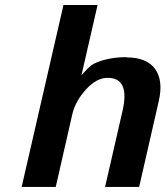

<svg xmlns="http://www.w3.org/2000/svg" viewBox="-20 -741 657 762"><path d="M481.9 -514.2V-513.2Q563 -513.2 595.9 -466.8Q628.9 -420.4 609.9 -338.9L532.2 1H397L465.8 -298.8Q497.1 -432.1 407.2 -432.1Q363.3 -432.1 321.3 -386Q279.3 -339.8 267.1 -288.1L201.2 1H65.9L231.9 -721.2H367.2L303.2 -441.9Q327.6 -470.7 343 -481.9Q358.4 -493.2 392.1 -502.9Q433.1 -514.2 481.9 -514.2Z"/></svg>

Font: Perun
Style: Bold Italic
Weight: 700
Italic angle: -12°
Foundry: Copyright (c) Stefan Peev, Context Ltd, 2016
Version: Version 001.000